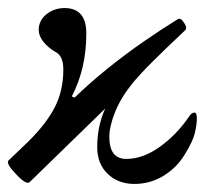

<svg xmlns="http://www.w3.org/2000/svg" viewBox="-34 -445 524 476"><path d="M299 11Q259 11 233 -14Q207 -39 207 -80Q207 -133 227 -176L40 6Q32 15 6 -13Q-20 -40 -13 -47L35 -93Q80 -137 101.5 -178.5Q123 -220 123 -273Q123 -306 104 -316Q85 -327 73.5 -341.5Q62 -356 62 -371Q62 -394 81 -409.5Q100 -425 126 -425Q180 -425 180 -362Q180 -275 144 -206L151 -203Q188 -239 232 -274.5Q276 -310 321.5 -341.5Q367 -373 406 -397Q414 -402 422 -389Q431 -376 425 -370Q373 -321 343 -291Q313 -261 294 -238Q265 -202 251 -166.5Q237 -131 237 -106Q237 -51 279 -51Q320 -51 361.5 -80.5Q403 -110 434 -155Q441 -166 448 -166Q454 -166 454 -151Q454 -136 449 -115Q444 -94 424 -62Q405 -30 372 -9.5Q339 11 299 11Z"/></svg>

Font: Junicode
Style: Regular
Weight: 400
Designer: Peter S. Baker
Version: Version 2.100; ttfautohint (v1.8.4)